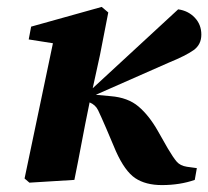

<svg xmlns="http://www.w3.org/2000/svg" viewBox="-20 -520 602 555"><path d="M195 0 65 8 51 -4 133 -395 63 -406 70 -443 274 -500 293 -484 269 -361 248 -265 495 -493Q524 -489 543 -469Q562 -449 562 -420Q562 -391 539.5 -375Q517 -359 468 -339L257 -246L300 -242Q350 -238 380.5 -212Q411 -186 436 -142L465 -91Q481 -64 491 -52.5Q501 -41 520 -38L549 -34L543 0Q500 15 448 15Q401 15 371 -5Q341 -25 315 -83L287 -149Q271 -186 263.5 -201.5Q256 -217 239 -224L237 -214Q226 -161 216 -107.5Q206 -54 195 0Z"/></svg>

Font: Source Serif Pro
Style: Bold Italic
Weight: 700
Italic angle: -12°
Designer: Frank Grießhammer
Foundry: Adobe Systems Incorporated
Version: Version 3.001;hotconv 1.0.111;makeotfexe 2.5.65597